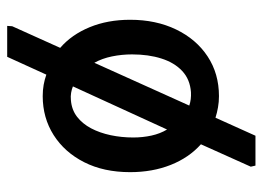

<svg xmlns="http://www.w3.org/2000/svg" viewBox="-118 -507 730 534"><g transform="rotate(-90 247.0 -240.0)"><path d="M53.4 105.5 50.4 92.5 112.7 -46.2Q75.3 -79.7 55.3 -130.3Q35.2 -181 35.2 -243.1Q35.2 -316.5 62.9 -371Q90.6 -425.5 138.5 -455.9Q186.4 -486.2 246.6 -486.2Q263.2 -486.2 278 -483.6Q292.7 -481 306.4 -476.1L356 -585H442L441 -571L380.9 -437.6Q417.8 -405.7 438.4 -355.5Q459 -305.4 459 -243.1Q459 -171.2 432 -115.2Q405 -59.2 357.1 -27.6Q309.2 4 246.6 4Q230.4 4 215.4 1.3Q200.4 -1.3 186.6 -5.7L136.5 105.5ZM153.8 -140.4 273.7 -402.2Q265.4 -405.6 255.9 -407.2Q246.3 -408.9 235.6 -407.8Q208.7 -405.7 189.2 -390.7Q169.8 -375.6 157.1 -351.6Q144.5 -327.7 138 -297.3Q131.6 -267 131.6 -234.3Q131.6 -208.2 136.9 -183.9Q142.2 -159.6 153.8 -140.4ZM257.6 -73.9Q293.4 -76.5 316.6 -98.3Q339.8 -120 351.2 -156Q362.7 -192 362.7 -237.6Q362.7 -266.3 357.1 -293.6Q351.5 -320.9 339.4 -342.6L220.4 -78.6Q228.8 -75.7 238.3 -74.5Q247.9 -73.4 257.6 -73.9Z"/></g></svg>

Font: Kreon Light
Style: Regular
Weight: 300
Designer: Julia Petretta
Foundry: Julia Petretta and Eli Heuer
Version: Version 2.002